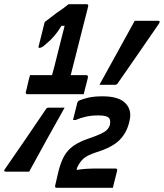

<svg xmlns="http://www.w3.org/2000/svg" viewBox="-70 -809 781 915"><path d="M404 -405Q447 -482 489 -559Q531 -636 572 -710H683Q696 -710 688 -697Q639 -625 589.5 -554Q540 -483 491 -412Q486 -405 480 -405ZM468 86H201Q190 86 193 75L209 6Q220 -37 236 -65.5Q252 -94 280 -114Q308 -134 353 -149Q391 -162 411 -171.5Q431 -181 440.5 -191Q450 -201 454 -215Q458 -238 449 -247Q445 -252 433 -255.5Q421 -259 399 -259Q366 -259 339.5 -253Q313 -247 290 -237H278Q279 -242 283.5 -260Q288 -278 292.5 -295.5Q297 -313 298 -318Q299 -322 301 -325Q303 -328 310 -331Q324 -337 350.5 -343.5Q377 -350 419 -350Q496 -350 528 -317Q560 -284 547 -232L545 -224Q533 -175 499 -141Q465 -107 391 -84Q348 -70 329.5 -54.5Q311 -39 298 -11L295 1Q332 -6 396 -6H480Q491 -6 488 5Q487 10 482.5 27.5Q478 45 473.5 62.5Q469 80 468 86ZM238 -296Q195 -220 153 -144Q111 -68 69 9H-41Q-56 9 -46 -4Q52 -145 149 -289Q154 -296 161 -296ZM73 -451H178Q182 -464 189 -491.5Q196 -519 204.5 -553.5Q213 -588 222 -623Q231 -658 238 -686H223Q206 -658 189.5 -638.5Q173 -619 150 -600Q136 -587 129.5 -584Q123 -581 118 -581Q111 -581 114 -588L143 -704Q155 -713 170 -724.5Q185 -736 198 -746Q214 -757 229.5 -768Q245 -779 257 -789H342Q353 -789 350 -778Q350 -776 343.5 -751.5Q337 -727 327.5 -689.5Q318 -652 307 -608.5Q296 -565 285.5 -523.5Q275 -482 267 -451H340Q351 -451 349 -440Q348 -435 343.5 -417.5Q339 -400 334.5 -382.5Q330 -365 329 -360H62Q51 -360 53 -371Q57 -384 61.5 -405Q66 -426 73 -451Z"/></svg>

Font: Recursive Sn Lnr St SmB
Style: Italic
Weight: 600
Italic angle: -15°
Version: Version 1.079;hotconv 1.0.112;makeotfexe 2.5.65598; ttfautoh